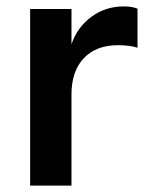

<svg xmlns="http://www.w3.org/2000/svg" viewBox="-20 -579 475 599"><path d="M74 -551H203V-441Q221 -494 265 -526.5Q309 -559 366 -559Q392 -559 409 -552V-430Q385 -438 348 -438Q280 -438 241.5 -397.5Q203 -357 203 -284V0H74Z"/></svg>

Font: Application Semibold
Style: Regular
Weight: 600
Designer: Wei Huang
Foundry: Wei Huang
Version: Version 0.012